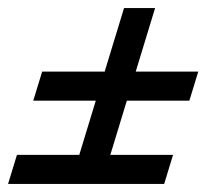

<svg xmlns="http://www.w3.org/2000/svg" viewBox="-30 -456 550 476"><path d="M12 -72H166.5L207.5 -206.5H52.5L74.5 -278.5H229.5L277.5 -436H354.5L306.5 -278.5H461.5L439.5 -206.5H284.5L243.5 -72H399L377 0H-10Z"/></svg>

Font: Newsreader 16pt ExtraBold
Style: Italic
Weight: 800
Italic angle: -17°
Designer: Hugues Gentile
Foundry: Production Type
Version: Version 1.003; ttfautohint (v1.8.3)